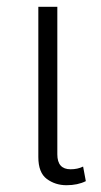

<svg xmlns="http://www.w3.org/2000/svg" viewBox="-20 -537 297 566"><path d="M176 9Q209 9 233 -3L225 -46Q209 -38 188 -38Q149 -38 149 -82V-517H93V-74Q93 -28 118 -9.5Q143 9 176 9Z"/></svg>

Font: Noto Sans Thai UI SemiCondensed Light
Style: Regular
Weight: 300
Width: 4
Designer: Monotype Design Team
Foundry: Monotype Imaging Inc.
Version: Version 1.901